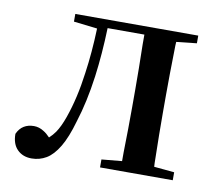

<svg xmlns="http://www.w3.org/2000/svg" viewBox="-65 -602 777 689"><g transform="rotate(10 323.5 -258.0)"><path d="M91 11Q59 11 39 -9Q19 -29 19 -66Q28 -86 43.5 -95.5Q59 -105 80 -105Q99 -105 116 -94Q128 -87 140 -74Q153 -86 162 -99Q177 -121 190 -158Q216 -232 228 -324Q239 -400 242 -489L156 -499V-527H604V-499L530 -491Q529 -478 529 -461Q528 -419 527.5 -374.5Q527 -330 527 -296V-232Q527 -198 527.5 -153Q528 -108 529 -67Q529 -50 530 -36L604 -29V0H339V-29L413 -36Q413 -50 413 -67Q414 -108 414.5 -153Q415 -198 415 -232V-296Q415 -330 414.5 -374.5Q414 -419 413 -461Q413 -481 413 -497H279Q276 -402 265 -319Q252 -223 228 -148Q211 -88 190 -53Q169 -18 144.5 -3.5Q120 11 91 11Z"/></g></svg>

Font: Early Summer Mincho SemiBold
Style: Regular
Weight: 600
Designer: GuiWonder
Version: Version 1.002